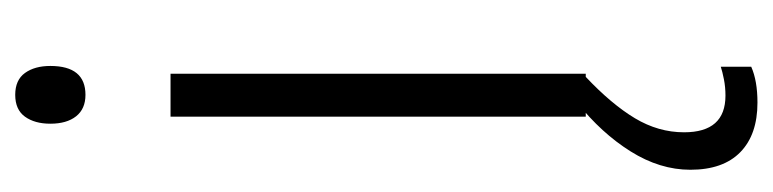

<svg xmlns="http://www.w3.org/2000/svg" viewBox="-392 -378 991 246"><g transform="rotate(-90 103.0 -255.5)"><path d="M104 -731Q123 -731 132 -718.5Q141 -706 141 -686Q141 -641 104 -641Q86 -641 76.5 -653Q67 -665 67 -686Q67 -706 76 -718.5Q85 -731 104 -731ZM131 -532V0H76V-532ZM56 126Q56 179 103 179Q114 179 124 177Q134 175 140 173V212Q131 216 119.5 218Q108 220 94 220Q53 220 30.5 198Q8 176 8 134Q8 95 31.5 57.5Q55 20 94 -11L127 0Q92 33 74 63Q56 93 56 126Z"/></g></svg>

Font: Noto Sans Lao Condensed Light
Style: Regular
Weight: 300
Width: 3
Designer: Monotype Design Team
Foundry: Monotype Imaging Inc.
Version: Version 2.003; ttfautohint (v1.8.4.7-5d5b)